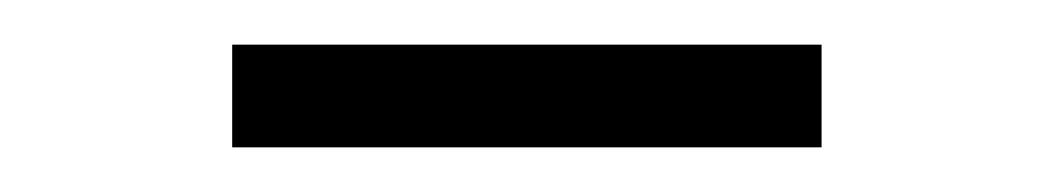

<svg xmlns="http://www.w3.org/2000/svg" viewBox="-20 -732 472 86"><path d="M84 -666H348V-712H84Z"/></svg>

Font: Noto Serif KR Light
Style: Regular
Weight: 300
Designer: Ryoko NISHIZUKA 西塚涼子 (kana & ideographs); Frank Grießhammer (Latin, Greek & Cyrillic); Wenlong ZHANG 张文龙 (bopomofo); San
Foundry: Adobe
Version: Version 2.001;hotconv 1.1.0;makeotfexe 2.6.0